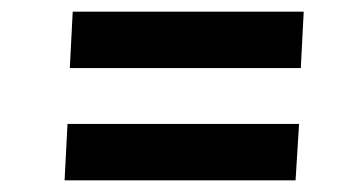

<svg xmlns="http://www.w3.org/2000/svg" viewBox="-20 -468 622 330"><path d="M100 -351 105 -448H502L497 -351ZM91 -158 96 -255H494L488 -158Z"/></svg>

Font: Literata 36pt ExtraBold
Style: Italic
Weight: 800
Italic angle: -2°
Designer: Latin by Veronika Burian and Jose Scaglione. Greek by Irene Vlachou. Cyrillic by Vera Evstafieva
Foundry: TypeTogether
Version: Version 3.002